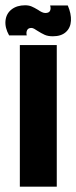

<svg xmlns="http://www.w3.org/2000/svg" viewBox="-52 -696 285 716"><path d="M22 -528H159.7V0H22ZM87.3 -581.3Q81.7 -585.2 75.8 -588.5Q70 -591.8 65 -591.8Q53 -591.8 49 -583.2Q45 -574.7 47.7 -564H-18Q-34.2 -592.7 -31.5 -618.9Q-28.8 -645.2 -8.9 -660.8Q11 -676.3 41.5 -676.3Q55.3 -676.3 65.6 -672Q75.8 -667.7 90.2 -659Q96.8 -654.2 104 -650.8Q111.2 -647.5 117 -647.5Q130.7 -647.5 134.6 -655.8Q138.5 -664 135 -675.5H200.8Q214 -644.8 212.6 -618.7Q211.2 -592.5 193.8 -576.6Q176.5 -560.7 145 -560.7Q126.8 -560.7 114.6 -566.2Q102.3 -571.8 87.3 -581.3Z"/></svg>

Font: Bricolage Grotesque 96pt Condensed ExBd
Style: Regular
Weight: 800
Width: 3
Designer: Mathieu Triay
Foundry: Atelier Triay
Version: Version 1.001;Glyphs 3.2 (3207)